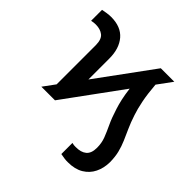

<svg xmlns="http://www.w3.org/2000/svg" viewBox="-191 -717 1075 1075"><g transform="rotate(45 346.5 -179.5)"><path d="M201.2 0H93.3L144.5 -69.8V-380.9Q144 -426.8 121.3 -444.3Q98.6 -461.9 62.5 -461.9Q47.4 -461.9 29.3 -458V-544.4Q42 -547.4 60.3 -550Q78.6 -552.7 93.8 -552.7Q171.4 -552.7 211.2 -506.1Q251 -459.5 251 -380.9V-214.8L493.2 -545.9H600.1L537.1 -460Q542.5 -391.6 552.5 -341.6Q562.5 -291.5 574.7 -255.9Q588.9 -212.4 604.5 -178Q620.1 -143.6 633.5 -112.5Q647 -81.5 655.3 -48.1Q663.6 -14.6 664.1 27.3Q663.6 74.2 645 112.1Q626.5 149.9 589.6 172.1Q552.7 194.3 498 194.3Q485.4 194.8 468.8 192.6Q452.1 190.4 439 187.5V99.6Q445.3 101.6 453.9 102.5Q462.4 103.5 467.8 103Q509.8 103.5 532.7 84.5Q555.7 65.4 555.7 21.5Q555.7 -16.1 543.5 -48.1Q531.2 -80.1 513.4 -117.7Q495.6 -155.3 478.5 -210Q470.2 -235.8 463.1 -267.6Q456.1 -299.3 450.7 -341.8Z"/></g></svg>

Font: Inter Tight Medium
Style: Regular
Weight: 500
Designer: Rasmus Andersson
Foundry: rsms
Version: Version 3.004; ttfautohint (v1.8.4.7-5d5b)